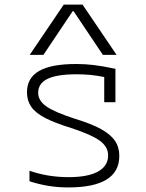

<svg xmlns="http://www.w3.org/2000/svg" viewBox="-20 -810 640 840"><path d="M279 10Q232 10 190.5 3Q149 -4 109 -17V-63Q189 -35 280 -35Q365 -35 409 -59.5Q453 -84 453 -130Q453 -168 416.5 -194.5Q380 -221 291 -250Q220 -272 177.5 -294Q135 -316 116.5 -343Q98 -370 98 -406Q98 -469 151 -499.5Q204 -530 313 -530Q352 -530 390 -525.5Q428 -521 485 -509V-363H436V-473Q401 -480 373 -482.5Q345 -485 315 -485Q229 -485 188 -465Q147 -445 147 -404Q147 -370 182 -345Q217 -320 306 -291Q379 -269 421.5 -245.5Q464 -222 483 -194Q502 -166 502 -128Q502 10 279 10ZM110 -570 259 -790H341L490 -570H430L302 -761H298L170 -570Z"/></svg>

Font: M PLUS Code Latin 60 Light
Style: Regular
Weight: 300
Width: 7
Monospace: yes
Designer: Coji Morishita
Foundry: UNDERFOREST DESIGN
Version: Version 1.005; ttfautohint (v1.8.3)